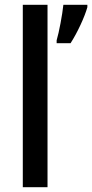

<svg xmlns="http://www.w3.org/2000/svg" viewBox="-20 -780 384 800"><path d="M178 0V-760H75V0ZM344 -750V-760H244C240 -720 226 -645 216 -612V-600H274C302 -643 333 -710 344 -750Z"/></svg>

Font: Noto Sans Arabic UI SmCn Md
Style: Regular
Weight: 500
Width: 4
Designer: Monotype Design Team, Nadine Chahine and Nizar Qandah
Foundry: Monotype Imaging Inc.
Version: Version 2.010